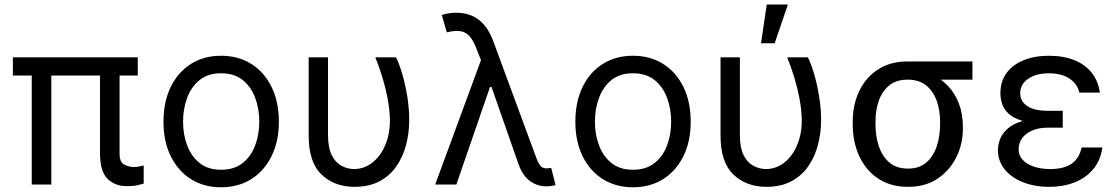

<svg xmlns="http://www.w3.org/2000/svg" viewBox="-20 -792 4800 824"><path d="M571.3 -545.9V-467.8H35.2V-545.9ZM200.2 -545.9V0H116.2V-545.9ZM409.2 -545.9H493.2V-134.8Q492.7 -96.7 512.7 -85.9Q532.7 -75.2 553.7 -75.2Q565.9 -75.2 578.1 -77.6Q590.3 -80.1 596.7 -82V-3.9Q585.9 -1 567.9 3.2Q549.8 7.3 524.4 6.8Q474.1 7.3 441.7 -24.4Q409.2 -56.2 409.2 -134.8Z M928.7 11.7Q855 11.7 799.3 -23.4Q743.7 -58.6 712.6 -122.1Q681.6 -185.5 681.6 -269.5Q681.6 -355 712.6 -418.7Q743.7 -482.4 799.3 -517.6Q855 -552.7 928.7 -552.7Q1002.9 -552.7 1058.6 -517.6Q1114.3 -482.4 1145.5 -418.7Q1176.8 -355 1176.8 -269.5Q1176.8 -185.5 1145.5 -122.1Q1114.3 -58.6 1058.6 -23.4Q1002.9 11.7 928.7 11.7ZM928.7 -63.5Q985.4 -63.5 1021.5 -92.3Q1057.6 -121.1 1075.2 -168.2Q1092.8 -215.3 1092.8 -269.5Q1092.8 -324.7 1075.2 -372.1Q1057.6 -419.4 1021.5 -448.5Q985.4 -477.5 928.7 -477.5Q872.6 -477.5 836.7 -448.5Q800.8 -419.4 783.2 -372.1Q765.6 -324.7 765.6 -269.5Q765.6 -215.3 783.2 -168.2Q800.8 -121.1 836.7 -92.3Q872.6 -63.5 928.7 -63.5Z M1304.7 -545.9H1387.7V-210Q1388.2 -156.7 1404.1 -125.5Q1419.9 -94.2 1445.3 -80.6Q1470.7 -66.9 1499 -66.4Q1544.4 -66.9 1579.3 -95Q1614.3 -123 1634 -170.7Q1653.8 -218.3 1653.3 -277.3Q1652.8 -317.9 1644.3 -364.5Q1635.7 -411.1 1621.6 -458.3Q1607.4 -505.4 1590.8 -545.9H1679.7Q1694.3 -516.1 1707.3 -471.2Q1720.2 -426.3 1728.3 -375.5Q1736.3 -324.7 1736.3 -277.3Q1736.3 -221.2 1722.7 -169.7Q1709 -118.2 1680.7 -77.6Q1652.3 -37.1 1607.9 -13.7Q1563.5 9.8 1502 9.8Q1414.6 9.8 1359.4 -43.5Q1304.2 -96.7 1304.7 -211.9Z M2325.2 7.8Q2283.7 7.3 2252.4 -16.6Q2221.2 -40.5 2204.1 -90.8L2073.2 -464.8L2047.9 -524.4L2026.4 -579.1Q2012.2 -617.2 1995.6 -636Q1979 -654.8 1955.6 -658.2Q1932.1 -661.6 1897.5 -653.3L1876 -727.5Q1882.3 -730 1899.2 -733.6Q1916 -737.3 1937.5 -737.3Q1995.6 -737.3 2035.2 -706.8Q2074.7 -676.3 2097.7 -613.3L2283.2 -110.4Q2288.6 -96.7 2296.9 -83.3Q2305.2 -69.8 2326.2 -69.3Q2337.9 -70.3 2345.7 -71.3L2364.3 2.9Q2354 4.9 2344.2 6.3Q2334.5 7.8 2325.2 7.8ZM1847.7 0 2060.5 -578.1 2094.7 -418.9H2083L1938.5 0Z M2696.3 11.7Q2622.6 11.7 2566.9 -23.4Q2511.2 -58.6 2480.2 -122.1Q2449.2 -185.5 2449.2 -269.5Q2449.2 -355 2480.2 -418.7Q2511.2 -482.4 2566.9 -517.6Q2622.6 -552.7 2696.3 -552.7Q2770.5 -552.7 2826.2 -517.6Q2881.8 -482.4 2913.1 -418.7Q2944.3 -355 2944.3 -269.5Q2944.3 -185.5 2913.1 -122.1Q2881.8 -58.6 2826.2 -23.4Q2770.5 11.7 2696.3 11.7ZM2696.3 -63.5Q2752.9 -63.5 2789.1 -92.3Q2825.2 -121.1 2842.8 -168.2Q2860.4 -215.3 2860.4 -269.5Q2860.4 -324.7 2842.8 -372.1Q2825.2 -419.4 2789.1 -448.5Q2752.9 -477.5 2696.3 -477.5Q2640.1 -477.5 2604.2 -448.5Q2568.4 -419.4 2550.8 -372.1Q2533.2 -324.7 2533.2 -269.5Q2533.2 -215.3 2550.8 -168.2Q2568.4 -121.1 2604.2 -92.3Q2640.1 -63.5 2696.3 -63.5Z M3072.3 -545.9H3155.3V-210Q3155.8 -156.7 3171.6 -125.5Q3187.5 -94.2 3212.9 -80.6Q3238.3 -66.9 3266.6 -66.4Q3312 -66.9 3346.9 -95Q3381.8 -123 3401.6 -170.7Q3421.4 -218.3 3420.9 -277.3Q3420.4 -317.9 3411.9 -364.5Q3403.3 -411.1 3389.2 -458.3Q3375 -505.4 3358.4 -545.9H3447.3Q3461.9 -516.1 3474.9 -471.2Q3487.8 -426.3 3495.8 -375.5Q3503.9 -324.7 3503.9 -277.3Q3503.9 -221.2 3490.2 -169.7Q3476.6 -118.2 3448.2 -77.6Q3419.9 -37.1 3375.5 -13.7Q3331.1 9.8 3269.5 9.8Q3182.1 9.8 3127 -43.5Q3071.8 -96.7 3072.3 -211.9ZM3246.1 -606.4 3270.5 -772.5H3361.3L3304.7 -606.4Z M3639.6 -258.8V-269.5Q3639.6 -342.8 3667.7 -401.4Q3695.8 -460 3748.5 -494.1Q3801.3 -528.3 3875 -528.3Q3890.6 -526.9 3903.8 -517.6Q3917 -508.3 3932.9 -496.3Q3948.7 -484.4 3972.7 -474.6Q4016.1 -457 4047.4 -424.3Q4078.6 -391.6 4095.5 -347.2Q4112.3 -302.7 4112.3 -249V-238.3Q4112.3 -174.8 4084.5 -117.9Q4056.6 -61 4004.2 -25.6Q3951.7 9.8 3877 9.8Q3802.2 9.8 3749 -25.6Q3695.8 -61 3667.7 -121.8Q3639.6 -182.6 3639.6 -258.8ZM3737.3 -269.5V-258.8Q3737.3 -207.5 3751.7 -164.3Q3766.1 -121.1 3796.9 -94.7Q3827.6 -68.4 3877 -68.4Q3925.3 -68.4 3955.6 -94.7Q3985.8 -121.1 4000.2 -164.3Q4014.6 -207.5 4014.6 -258.8V-269.5Q4014.6 -318.4 4000 -359.4Q3985.4 -400.4 3954.8 -425.3Q3924.3 -450.2 3875 -450.2Q3826.7 -450.2 3796.1 -425.3Q3765.6 -400.4 3751.5 -359.4Q3737.3 -318.4 3737.3 -269.5ZM4153.3 -528.3V-450.2H3875V-528.3Z M4467.8 -284.2H4541V-244.1H4476.6Q4438 -244.1 4409.9 -231.9Q4381.8 -219.7 4366.7 -199Q4351.6 -178.2 4351.6 -152.3Q4351.1 -113.8 4388.4 -90.3Q4425.8 -66.9 4487.3 -66.4Q4546.9 -66.9 4579.3 -89.6Q4611.8 -112.3 4622.1 -159.2H4710.9Q4706.1 -120.6 4688.2 -89.6Q4670.4 -58.6 4640.9 -36.4Q4611.3 -14.2 4571.5 -2.2Q4531.7 9.8 4483.4 9.8Q4419.9 9.8 4370.1 -10Q4320.3 -29.8 4291.7 -65.2Q4263.2 -100.6 4262.7 -147.5Q4262.7 -169.4 4271.2 -193.1Q4279.8 -216.8 4301.8 -237.5Q4323.7 -258.3 4364 -271.2Q4404.3 -284.2 4467.8 -284.2ZM4541 -261.7H4467.8Q4405.3 -261.7 4366.7 -273.7Q4328.1 -285.6 4307.9 -304.9Q4287.6 -324.2 4280.5 -347.2Q4273.4 -370.1 4273.4 -391.6Q4273.4 -442.4 4299.6 -478.3Q4325.7 -514.2 4372.6 -533.4Q4419.4 -552.7 4481.4 -552.7Q4543.9 -552.7 4590.6 -533.9Q4637.2 -515.1 4665.3 -479.7Q4693.4 -444.3 4700.2 -394.5H4612.3Q4603.5 -432.1 4570.1 -454.6Q4536.6 -477.1 4481.4 -477.5Q4425.3 -477.1 4391.8 -453.4Q4358.4 -429.7 4358.4 -391.6Q4358.4 -357.9 4387.7 -337.4Q4417 -316.9 4476.6 -316.4H4541Z"/></svg>

Font: Inter
Style: Regular
Weight: 400
Designer: Rasmus Andersson
Foundry: rsms
Version: Version 4.000;git-8c9346024